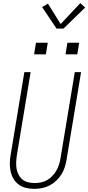

<svg xmlns="http://www.w3.org/2000/svg" viewBox="-20 -1194 562 1222"><path d="M199 8Q172 8 146 2Q120 -4 99.5 -19Q79 -34 66 -56Q53 -78 47.5 -103.5Q42 -129 42.5 -156Q43 -183 48 -210L135 -735H175L87 -204Q84 -183 83 -161.5Q82 -140 85.5 -120Q89 -100 98.5 -82Q108 -64 123 -51.5Q138 -39 158.5 -34Q179 -29 200 -29Q220 -29 240.5 -33Q261 -37 279.5 -47.5Q298 -58 313 -74Q328 -90 338.5 -108Q349 -126 355.5 -146Q362 -166 365 -186L456 -735H496L404 -180Q400 -155 392.5 -131Q385 -107 371.5 -85Q358 -63 338.5 -44.5Q319 -26 296 -14Q273 -2 248.5 3Q224 8 199 8ZM397 -848 409 -922H484L472 -848ZM197 -848 209 -922H284L272 -848ZM340 -1012 248 -1149 285 -1171 366 -1041 491 -1174 522 -1146 384 -1012Z"/></svg>

Font: Iosevka SS04 Extralight
Style: Italic
Weight: 200
Italic angle: -9°
Monospace: yes
Designer: Belleve Invis
Foundry: Belleve Invis
Version: Version 19.0.0; ttfautohint (v1.8.4)